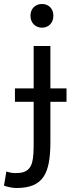

<svg xmlns="http://www.w3.org/2000/svg" viewBox="-75 -753 366 964"><path d="M7 191C-9 191 -38 186 -55 179L-43 108C-32 112 -15 116 0 116C16 116 29 115 40 112C91 97 94 47 94 -40V-242H0V-309H94V-522H178V-309H259V-242H178V-41C178 118 143 191 7 191ZM193 -674C193 -637 168 -614 136 -614C104 -614 78 -637 78 -674C78 -711 104 -733 136 -733C168 -733 193 -711 193 -674Z"/></svg>

Font: Repo Regular
Style: Regular
Weight: 400
Designer: Stefan Peev
Foundry: Context Ltd
Version: Version 1.502